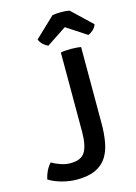

<svg xmlns="http://www.w3.org/2000/svg" viewBox="-134 -967 745 1048"><g transform="rotate(-15 239.0 -443.0)"><path d="M52 -117.5Q74 -104.5 101.8 -95Q129.5 -85.5 156.5 -85.5Q217 -85.5 239 -122Q261 -158.5 261 -235.5V-683Q274 -685.5 290.2 -686.5Q306.5 -687.5 319 -687.5Q331.5 -687.5 347 -686.5Q362.5 -685.5 375.5 -683V-250.5Q375.5 -195 367.2 -147.5Q359 -100 337 -64.8Q315 -29.5 273.8 -9.8Q232.5 10 167 10Q128 10 85.8 -1Q43.5 -12 10 -32.5Q14.5 -55.5 25.2 -78Q36 -100.5 52 -117.5ZM366 -891.5 478.5 -784.5Q473 -766.5 458.2 -753.8Q443.5 -741 431 -736.5L317.5 -811L205 -736.5Q192.5 -741 177.8 -753.8Q163 -766.5 157 -784.5L269.5 -891.5Q291 -895.5 317.5 -895.5Q345 -895.5 366 -891.5Z"/></g></svg>

Font: Signika Negative Light Medium
Style: Regular
Weight: 500
Version: Version 2.001